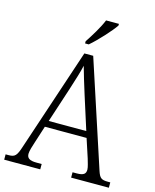

<svg xmlns="http://www.w3.org/2000/svg" viewBox="-135 -1021 896 1111"><g transform="rotate(15 312.5 -465.5)"><path d="M277 -784V-771H299C345 -810 414 -886 437 -921V-931H360C342 -886 306 -828 277 -784ZM-1 0H215V-32H184C140 -32 126 -45 126 -70C126 -87 137 -121 143 -139L177 -245H427L464 -132C469 -114 479 -84 479 -69C479 -44 467 -32 425 -32H400V0H626V-32H612C573 -32 562 -40 549 -79L341 -714H288L84 -102C65 -43 55 -32 17 -32H-1ZM190 -283 259 -494C276 -548 295 -606 303 -644C314 -603 332 -545 351 -484L415 -283Z"/></g></svg>

Font: Noto Serif Sinhala SemiCondensed Light
Style: Regular
Weight: 300
Width: 4
Designer: Jelle Bosma - Monotype Design Team
Foundry: Monotype Imaging Inc.
Version: Version 2.007